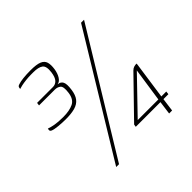

<svg xmlns="http://www.w3.org/2000/svg" viewBox="-157 -687 908 908"><g transform="rotate(-45 297.0 -233.0)"><path d="M118 -256Q96 -256 70 -258.5Q44 -261 33 -266Q29 -268 27 -270.5Q25 -273 26 -280L27 -285Q40 -280 62 -276Q84 -272 118 -272Q159 -272 185 -284.5Q211 -297 216 -336Q221 -373 209.5 -382.5Q198 -392 181 -392H75L77 -407H183Q200 -407 211.5 -419.5Q223 -432 227 -461Q232 -499 216.5 -510.5Q201 -522 167 -522Q163 -522 159.5 -522Q156 -522 152 -522Q135 -522 117 -520Q99 -518 85.5 -515Q72 -512 67 -510L68 -517Q69 -522 71.5 -524.5Q74 -527 81 -529Q92 -533 114 -535.5Q136 -538 164 -538Q204 -538 223 -530Q242 -522 247 -505Q252 -488 248 -461Q244 -436 233.5 -419.5Q223 -403 209 -401V-400Q226 -399 233.5 -385Q241 -371 236 -336Q232 -305 218.5 -287.5Q205 -270 180.5 -263Q156 -256 118 -256ZM512 -528 146 72H127L492 -528ZM483 70 492 3H327L329 -10L507 -193Q515 -201 523.5 -203.5Q532 -206 541 -206Q541 -205 540.5 -198Q540 -191 539 -188L514 -13H547L545 3H512L503 70ZM356 -13H494L519 -182Z"/></g></svg>

Font: Genos Thin Thin
Style: Italic
Weight: 250
Italic angle: -8°
Version: Version 1.010